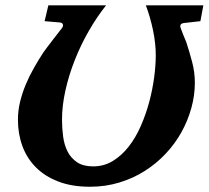

<svg xmlns="http://www.w3.org/2000/svg" viewBox="-20 -691 790 727"><path d="M738.8 -610.8 678.2 -604Q667.5 -603 664.3 -597.9Q661.1 -592.8 664.1 -585Q668.9 -571.3 673.3 -560.5Q677.2 -550.8 680.7 -542.7Q684.1 -534.7 685.1 -532.2Q697.3 -495.1 707.5 -456.3Q717.8 -417.5 717.8 -377.9Q717.8 -330.1 704.6 -282.2Q691.4 -234.4 667 -190.4Q642.6 -146.5 607.2 -108.9Q571.8 -71.3 527.8 -43.5Q483.9 -15.6 431.6 0.2Q379.4 16.1 320.8 16.1Q252.4 16.1 201.4 -3.4Q150.4 -22.9 116.2 -57.1Q82 -91.3 64.9 -137.7Q47.9 -184.1 47.9 -237.8Q47.9 -271.5 55.9 -304.9Q64 -338.4 77.4 -370.6Q90.8 -402.8 108.2 -433.3Q125.5 -463.9 144 -492.2Q147.5 -497.1 158.7 -512.2Q169.9 -527.3 182.6 -543.5Q197.3 -562.5 214.8 -585Q220.2 -592.8 218 -598.9Q215.8 -605 206.1 -606L148.9 -610.8L163.1 -670.9H381.8Q346.7 -627 316.2 -573.7Q285.6 -520.5 263.2 -463.6Q240.7 -406.7 227.8 -348.9Q214.8 -291 214.8 -237.8Q214.8 -206.1 219 -174.3Q223.1 -142.6 235.8 -117.4Q248.5 -92.3 271.7 -76.7Q294.9 -61 333 -61Q374 -61 407.7 -81.8Q441.4 -102.5 467.8 -136.5Q494.1 -170.4 513.4 -214.6Q532.7 -258.8 545.2 -305.4Q557.6 -352.1 563.7 -397.9Q569.8 -443.8 569.8 -481.9Q569.8 -525.9 559.6 -575.7Q549.3 -625.5 532.2 -670.9H750Z"/></svg>

Font: Charis SIL Phon
Style: Bold Italic
Weight: 700
Italic angle: -11°
Foundry: SIL International
Version: Version 5.000